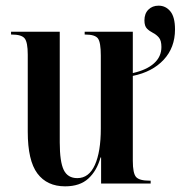

<svg xmlns="http://www.w3.org/2000/svg" viewBox="-20 -648 638 678"><path d="M210 10Q146 10 112 -35.5Q78 -81 78 -183V-455Q78 -499 67 -512.5Q56 -526 22 -526H19V-536H191V-145Q191 -77 205 -48Q219 -19 253 -19Q294 -19 315 -65.5Q336 -112 336 -194V-452Q336 -498 326 -512Q316 -526 281 -526H279V-536H449V-390Q498 -401 524 -424.5Q550 -448 550 -482Q550 -505 541 -515.5Q532 -526 520 -532Q508 -538 499 -547Q490 -556 490 -576Q490 -600 504 -614Q518 -628 540 -628Q565 -628 581.5 -608Q598 -588 598 -544Q598 -480 558 -437Q518 -394 449 -380V-80Q449 -36 460.5 -23Q472 -10 508 -10H512V0H337V-92H335Q322 -45 292 -17.5Q262 10 210 10Z"/></svg>

Font: Noto Serif Display ExtraCondensed SemiBold
Style: Regular
Weight: 600
Width: 2
Designer: Monotype Design Team
Foundry: Monotype Imaging Inc.
Version: Version 2.009